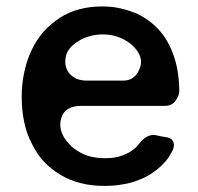

<svg xmlns="http://www.w3.org/2000/svg" viewBox="-20 -578 627 609"><path d="M503.9 -242.2Q525.4 -242.2 537.1 -258.8Q548.8 -275.4 548.8 -291Q548.8 -292 548.8 -292Q547.9 -326.2 543 -354.5Q538.1 -383.8 528.3 -408.2Q518.6 -434.6 504.9 -456.1Q491.2 -477.5 473.6 -494.1Q456.1 -510.7 436.5 -522.5Q417 -535.2 394.5 -542Q373 -549.8 350.6 -553.7Q328.1 -557.6 304.7 -557.6Q265.6 -557.6 232.4 -548.8Q198.2 -540 169.9 -521.5Q141.6 -502.9 119.1 -478.5Q96.7 -453.1 81.1 -420.9Q65.4 -388.7 57.6 -351.6Q48.8 -313.5 48.8 -271.5Q48.8 -228.5 56.6 -191.4Q64.5 -153.3 81.1 -122.1Q96.7 -89.8 119.1 -65.4Q142.6 -41 171.9 -23.4Q201.2 -5.9 236.3 2.9Q270.5 11.7 311.5 11.7Q341.8 11.7 369.1 6.8Q395.5 2.9 418.9 -6.8Q443.4 -15.6 462.9 -29.3Q482.4 -42 498 -58.6Q506.8 -67.4 513.7 -77.1Q520.5 -87.9 526.4 -98.6Q534.2 -113.3 530.3 -127Q525.4 -139.6 508.8 -142.6Q500 -144.5 491.2 -145.5Q481.4 -147.5 473.6 -149.4Q459 -151.4 446.3 -144.5Q433.6 -137.7 423.8 -125Q420.9 -121.1 418 -118.2Q415 -114.3 412.1 -111.3Q402.3 -102.5 391.6 -95.7Q380.9 -89.8 368.2 -85Q355.5 -80.1 341.8 -78.1Q328.1 -76.2 312.5 -76.2Q289.1 -76.2 268.6 -81.1Q248 -85.9 230.5 -96.7Q218.8 -103.5 208 -112.3Q198.2 -122.1 189.5 -132.8Q163.1 -168.9 174.8 -205.1Q186.5 -242.2 238.3 -242.2Q238.3 -242.2 239.3 -242.2Q305.7 -242.2 371.1 -242.2Q437.5 -242.2 503.9 -242.2ZM226.6 -446.3Q244.1 -458 263.7 -462.9Q283.2 -468.8 305.7 -468.8Q327.1 -468.8 344.7 -463.9Q363.3 -459 378.9 -449.2Q384.8 -446.3 389.6 -442.4Q395.5 -438.5 400.4 -433.6Q438.5 -397.5 422.9 -360.4Q408.2 -322.3 371.1 -322.3Q333 -322.3 256.8 -322.3Q237.3 -322.3 222.7 -328.1Q209 -335 200.2 -344.7Q184.6 -364.3 187.5 -389.6Q189.5 -416 210 -433.6Q210 -433.6 210 -433.6Q213.9 -437.5 217.8 -440.4Q221.7 -443.4 226.6 -446.3Z"/></svg>

Font: DeepSea
Style: Medium
Weight: 500
Designer: Stem
Version: Version 3.019;git-0a5106e0b